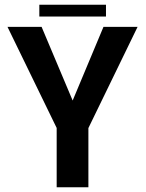

<svg xmlns="http://www.w3.org/2000/svg" viewBox="-20 -788 614 808"><path d="M218.5 0H352V-249L559 -675H415.5L286 -365.5H285.5L155 -675H11.5L218.5 -249.5ZM145.5 -718.5H426V-768H145.5Z"/></svg>

Font: Anybody SemiCondensed SemiBold
Style: Regular
Weight: 600
Width: 4
Version: Version 1.113;gftools[0.9.25]